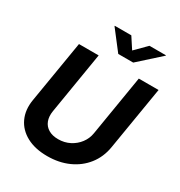

<svg xmlns="http://www.w3.org/2000/svg" viewBox="-217 -1096 1174 1254"><g transform="rotate(30 369.5 -469.0)"><path d="M324.2 10.3Q231.9 10.3 168.2 -24.2Q104.5 -58.6 76.2 -119.6Q47.9 -180.7 61 -259.8L138.7 -727.5H287.1L210.4 -262.2Q203.6 -219.7 215.8 -188Q228 -156.2 257.6 -138.7Q287.1 -121.1 330.6 -121.1Q377.9 -121.1 417 -141.1Q456.1 -161.1 481.9 -195.3Q507.8 -229.5 514.6 -272L589.8 -727.5H738.8L659.7 -250Q646.5 -170.9 600.6 -112.3Q554.7 -53.7 483.6 -21.7Q412.6 10.3 324.2 10.3ZM406.2 -947.8 460.4 -864.7 543 -947.8H667.5L667 -944.8L505.9 -799.8H393.1L281.2 -944.8L281.7 -947.8Z"/></g></svg>

Font: Inter 18pt
Style: Bold Italic
Weight: 700
Italic angle: -9.3988°
Designer: Rasmus Andersson
Foundry: rsms
Version: Version 4.001;git-66647c0bb